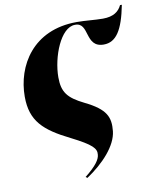

<svg xmlns="http://www.w3.org/2000/svg" viewBox="-89 -657 762 943"><g transform="rotate(-10 292.0 -185.0)"><path d="M36 -227C36 -105 96 -51 223 12C324 63 344 85 340 116C338 139 319 168 262 213L270 219C354 163 425 87 433 15C440 -54 424 -96 319 -147C240 -186 215 -218 215 -292C215 -393 268 -532 340 -532C414 -534 367 -412 463 -412C525 -412 560 -466 584 -589H575C561 -559 534 -538 481 -538C441 -538 394 -544 351 -544C131 -544 36 -380 36 -227Z"/></g></svg>

Font: Noto Serif Display SemiCondensed Black
Style: Italic
Weight: 900
Width: 4
Italic angle: -12°
Designer: Monotype Design Team
Foundry: Monotype Imaging Inc.
Version: Version 2.009